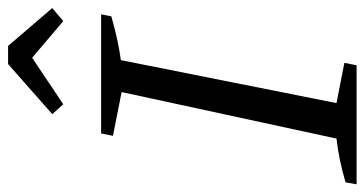

<svg xmlns="http://www.w3.org/2000/svg" viewBox="-250 -686 924 487"><g transform="rotate(-90 212.5 -442.0)"><path d="M-11 0 -6 -28Q51 -45 105 -51L223 -596L112 -618L118 -648H420L415 -622Q379 -612 353 -606.5Q327 -601 304 -598L195 -51L297 -31L291 0ZM340 -884 436 -772 403 -744 310 -823 192 -744 167 -772 294 -884Z"/></g></svg>

Font: Piazzolla
Style: Italic
Weight: 400
Italic angle: -11.3°
Designer: Juan Pablo del Peral
Foundry: Huerta Tipografica
Version: Version 1.330